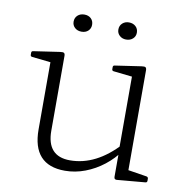

<svg xmlns="http://www.w3.org/2000/svg" viewBox="-77 -746 808 828"><g transform="rotate(10 327.0 -332.0)"><path d="M530 -162V-19L511 -46L612 -30Q619 -28 619 -21V-12Q619 -5 612 -4L487 7Q482 7 479 4.5Q476 2 476 -5V-117L475 -126V-162ZM260 7Q189 7 153.5 -32Q118 -71 118 -149V-323H173V-153Q173 -41 274 -41Q388 -41 487 -149L493 -122Q466 -84 429 -55Q392 -26 348.5 -9.5Q305 7 260 7ZM475 -162V-323H530V-162ZM118 -323V-468L137 -441L36 -452Q29 -453 29 -460V-469Q29 -476 36 -477L151 -494Q164 -496 168.5 -493Q173 -490 173 -480V-323ZM475 -323V-468L493 -441L393 -452Q386 -453 386 -460V-469Q386 -476 393 -477L508 -494Q521 -496 525.5 -493Q530 -490 530 -480V-323ZM227 -596Q209 -596 197.5 -606.5Q186 -617 186 -633Q186 -650 197.5 -660.5Q209 -671 227 -671Q245 -671 256 -660.5Q267 -650 267 -633Q267 -617 256 -606.5Q245 -596 227 -596ZM422 -596Q405 -596 393.5 -606.5Q382 -617 382 -633Q382 -650 393.5 -660.5Q405 -671 422 -671Q440 -671 451.5 -660.5Q463 -650 463 -633Q463 -617 451.5 -606.5Q440 -596 422 -596Z"/></g></svg>

Font: Hahmlet ExtraLight
Style: Regular
Weight: 250
Designer: Minjoo Ham & Mark Frömberg
Foundry: hypertype
Version: Version 1.002